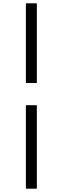

<svg xmlns="http://www.w3.org/2000/svg" viewBox="-20 -858 378 1157"><path d="M136 279H202V-224H136ZM202 -358V-838H136V-358Z"/></svg>

Font: Noto Serif CJK TC
Style: Bold
Weight: 700
Designer: Ryoko NISHIZUKA 西塚涼子 (kana & ideographs); Frank Grießhammer (Latin, Greek & Cyrillic); Wenlong ZHANG 张文龙 (bopomofo); San
Foundry: Adobe
Version: Version 2.001;hotconv 1.1.0;makeotfexe 2.6.0